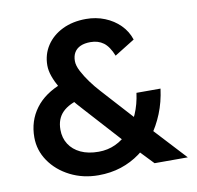

<svg xmlns="http://www.w3.org/2000/svg" viewBox="-80 -795 912 888"><g transform="rotate(-10 376.0 -351.0)"><path d="M577 0 493 -88 461 -120 298 -300Q268 -332 243.5 -363.5Q219 -395 202.5 -424Q186 -453 176.5 -480Q167 -507 167 -531Q167 -583 194 -624Q221 -665 269 -688.5Q317 -712 380 -712Q427 -712 468 -695.5Q509 -679 538.5 -649.5Q568 -620 581 -580L486 -521Q468 -566 443 -584.5Q418 -603 382 -603Q354 -603 335 -594.5Q316 -586 306 -569.5Q296 -553 296 -529Q296 -508 310 -481Q324 -454 344.5 -426Q365 -398 387 -374Q409 -350 425 -332L542 -203L585 -160L733 0ZM50 -214Q50 -291 93 -349Q136 -407 220 -438L297 -354Q236 -340 205.5 -309.5Q175 -279 175 -228Q175 -189 194 -159.5Q213 -130 248 -113.5Q283 -97 332 -97Q375 -97 411.5 -114Q448 -131 477 -162.5Q506 -194 525 -238Q544 -282 551 -335H664Q656 -273 634.5 -220Q613 -167 581.5 -124.5Q550 -82 509 -52Q468 -22 419 -6Q370 10 313 10Q240 10 180 -20.5Q120 -51 85 -102Q50 -153 50 -214Z"/></g></svg>

Font: Mach Medium
Style: Regular
Weight: 500
Version: Version 1.002